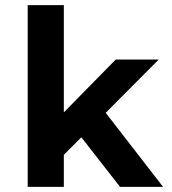

<svg xmlns="http://www.w3.org/2000/svg" viewBox="-20 -728 672 748"><path d="M87.9 0V-708H228.7V-290.3L430.8 -496H598.3L391.8 -288.5L615.3 0H447.7L296.9 -193.1L228.7 -124.9V0Z"/></svg>

Font: Atkinson Hyperlegible Mono ExtraLight
Style: Regular
Weight: 200
Monospace: yes
Designer: Elliott Scott, Megan Eiswerth, Linus Boman, Theodore Petrosky, Letters from Sweden
Foundry: Applied Design Works, Letters from Sweden
Version: Version 2.001